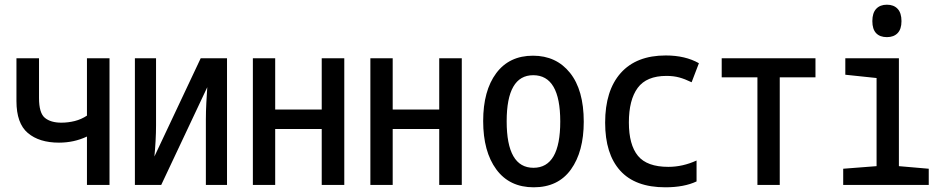

<svg xmlns="http://www.w3.org/2000/svg" viewBox="-20 -787 4040 817"><path d="M350 0V-206Q295 -180 231 -180Q147 -180 98.5 -221Q50 -262 50 -357V-539H146V-370Q146 -306 171 -285.5Q196 -265 241 -265Q270 -265 298 -272Q326 -279 350 -295V-539H446V0Z M554 0V-539H644V-254Q644 -223 642 -186.5Q640 -150 637 -121L834 -539H946V0H856V-279Q856 -313 858 -350Q860 -387 862 -416L666 0Z M1056 0V-539H1151V-321H1349V-539H1445V0H1349V-238H1151V0Z M1556 0V-539H1651V-321H1849V-539H1945V0H1849V-238H1651V0Z M2251 10Q2148 10 2092 -66Q2036 -142 2036 -272Q2036 -401 2091.5 -475.5Q2147 -550 2248 -550Q2347 -550 2405.5 -477Q2464 -404 2464 -269Q2464 -142 2409.5 -66Q2355 10 2251 10ZM2250 -73Q2364 -73 2364 -270Q2364 -467 2249 -467Q2136 -467 2136 -271Q2136 -73 2250 -73Z M2811 10Q2683 10 2619 -61Q2555 -132 2555 -265Q2555 -402 2621.5 -476.5Q2688 -551 2813 -551Q2896 -551 2954 -518L2923 -437Q2894 -451 2870 -457.5Q2846 -464 2816 -464Q2731 -464 2693.5 -413Q2656 -362 2656 -266Q2656 -171 2694.5 -124Q2733 -77 2824 -77Q2885 -77 2944 -104V-15Q2891 10 2811 10Z M3203 0V-458H3051V-539H3450V-458H3298V0Z M3754 -629Q3724 -629 3708 -646Q3692 -663 3692 -697Q3692 -732 3708.5 -749.5Q3725 -767 3754 -767Q3783 -767 3799.5 -749.5Q3816 -732 3816 -697Q3816 -663 3799.5 -646Q3783 -629 3754 -629ZM3568 0V-69L3710 -80V-455L3577 -469V-539H3805V-80L3932 -69V0Z"/></svg>

Font: Noto Sans Mono ExtraCondensed Medium
Style: Regular
Weight: 500
Width: 2
Designer: Monotype Design Team
Foundry: Monotype Imaging Inc.
Version: Version 2.014